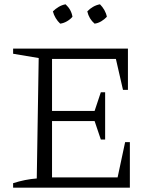

<svg xmlns="http://www.w3.org/2000/svg" viewBox="-20 -873 720 893"><path d="M562 -212H584V0H41V-21Q69 -30 96.5 -35.5Q124 -41 151 -43L160 -603L41 -623V-647H575V-455H552L519 -599H222V-357H420L449 -444H469V-224H449L420 -310H222V-48H527ZM285 -853Q312 -828 317 -795Q307 -783 291.5 -774Q276 -765 260 -763Q248 -774 239 -789Q230 -804 226 -820Q238 -832 253 -841Q268 -850 285 -853ZM445 -853Q457 -841 465.5 -826Q474 -811 477 -795Q466 -783 451 -774Q436 -765 420 -763Q394 -785 386 -820Q397 -832 412.5 -841Q428 -850 445 -853Z"/></svg>

Font: Piazzolla Light
Style: Regular
Weight: 300
Designer: Juan Pablo del Peral
Foundry: Huerta Tipografica
Version: Version 1.330